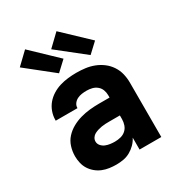

<svg xmlns="http://www.w3.org/2000/svg" viewBox="-183 -900 966 1033"><g transform="rotate(-30 300.0 -383.5)"><path d="M240 8Q219 8 197.5 5Q176 2 156 -6Q136 -14 119 -28Q102 -42 90.5 -60Q79 -78 74 -99.5Q69 -121 69 -142Q69 -172 78 -200.5Q87 -229 106.5 -250.5Q126 -272 152 -286.5Q178 -301 206.5 -309Q235 -317 264 -320Q293 -323 322 -323H388V-338Q388 -355 382 -371Q376 -387 362.5 -398Q349 -409 332.5 -413Q316 -417 299 -417Q284 -417 269.5 -415Q255 -413 241.5 -406.5Q228 -400 219 -388Q210 -376 210 -361V-360H75V-364Q75 -390 84 -415Q93 -440 109.5 -459.5Q126 -479 148.5 -493Q171 -507 196 -514.5Q221 -522 247 -525Q273 -528 299 -528Q327 -528 354.5 -524.5Q382 -521 408 -511Q434 -501 456.5 -484Q479 -467 494.5 -443.5Q510 -420 516.5 -393Q523 -366 523 -338V0H388V-74Q378 -54 362 -38Q346 -22 326.5 -11Q307 0 285 4Q263 8 240 8ZM295 -103Q313 -103 331 -107.5Q349 -112 362.5 -124Q376 -136 382 -153.5Q388 -171 388 -189V-212H322Q310 -212 298 -211.5Q286 -211 274 -209Q262 -207 250.5 -203.5Q239 -200 228.5 -194.5Q218 -189 211 -178.5Q204 -168 204 -156Q204 -141 214 -129.5Q224 -118 237.5 -112.5Q251 -107 266 -105Q281 -103 295 -103ZM414 -572 246 -705 319 -775 474 -628ZM218 -572 51 -705 124 -775 278 -628Z"/></g></svg>

Font: Iosevka Aile Heavy
Style: Regular
Weight: 900
Designer: Belleve Invis
Foundry: Belleve Invis
Version: Version 31.1.0; ttfautohint (v1.8.4)